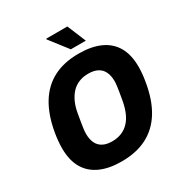

<svg xmlns="http://www.w3.org/2000/svg" viewBox="-202 -1027 1125 1187"><g transform="rotate(-30 361.0 -433.5)"><path d="M324 12Q234 12 171.5 -16.5Q109 -45 76.5 -101.5Q44 -158 44 -243Q44 -268 46.5 -295Q49 -322 54 -351Q74 -466 121.5 -543.5Q169 -621 244.5 -660Q320 -699 425 -699Q515 -699 578 -670.5Q641 -642 673.5 -585.5Q706 -529 706 -444Q706 -419 703.5 -392.5Q701 -366 696 -338Q677 -222 629 -144Q581 -66 505 -27Q429 12 324 12ZM335 -125Q373 -125 403 -137.5Q433 -150 455.5 -174Q478 -198 492.5 -232.5Q507 -267 515 -311Q521 -344 524.5 -366.5Q528 -389 530 -403Q532 -417 532.5 -425.5Q533 -434 533 -441Q533 -479 520 -506.5Q507 -534 480.5 -548Q454 -562 414 -562Q377 -562 346.5 -549.5Q316 -537 294 -513Q272 -489 257 -455Q242 -421 235 -377Q229 -343 225.5 -321Q222 -299 220 -284.5Q218 -270 217.5 -261.5Q217 -253 217 -246Q217 -208 229.5 -181Q242 -154 268.5 -139.5Q295 -125 335 -125ZM397 -746 297 -875 299 -879H449L504 -746Z"/></g></svg>

Font: Archivo SemiCondensed ExtraBold
Style: Italic
Weight: 800
Width: 4
Italic angle: -10°
Designer: Hector Gatti
Foundry: Omnibus-Type
Version: Version 2.001